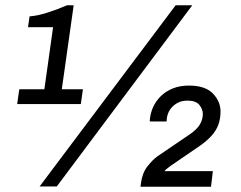

<svg xmlns="http://www.w3.org/2000/svg" viewBox="-20 -706 914 727"><path d="M45 -312 53 -368H148L181 -603H86L92 -644Q121 -646 159 -658Q197 -670 234 -686H259L214 -368H294L286 -312ZM130 0 645 -686H708L195 0ZM512 1 514 -14Q519 -52 539 -77Q559 -102 576 -114L698 -197Q726 -216 737 -235Q748 -254 748 -275Q748 -292 735 -308.5Q722 -325 690 -325Q656 -325 633.5 -302.5Q611 -280 611 -246H547Q548 -273 558.5 -297.5Q569 -322 588 -341Q607 -360 634 -371Q661 -382 695 -382Q757 -382 786 -352Q815 -322 815 -284Q815 -257 807 -234.5Q799 -212 781.5 -192.5Q764 -173 737 -154L626 -78Q621 -74 613 -68Q605 -62 603 -58H786L779 1Z"/></svg>

Font: Chivo Medium
Style: Italic
Weight: 500
Italic angle: -8.05°
Designer: Hector Gatti
Foundry: Omnibus-Type
Version: Version 2.002